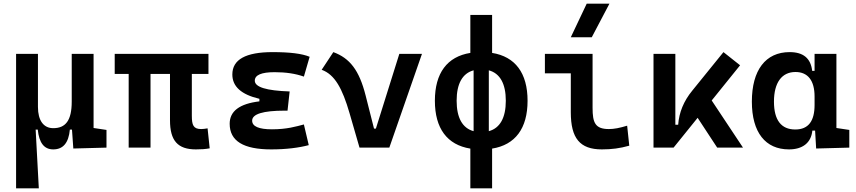

<svg xmlns="http://www.w3.org/2000/svg" viewBox="-20 -815 4728 1060"><path d="M273.9 9.8C328.6 9.8 358.9 -26.4 365.7 -99.6H377.4L384.8 4.9L567.9 0V-97.7L496.6 -108.4V-517.6H376V-253.9C376 -148.4 341.3 -107.4 273.9 -107.4C220.7 -107.4 189.5 -149.4 189.5 -224.6V-517.6H68.8V224.6H194.3L176.8 -99.6H188.5C195.8 -26.4 223.6 9.8 273.9 9.8Z M1061.5 9.8C1094.7 9.8 1111.8 8.3 1137.7 3.9L1126 -106.4C1111.3 -104 1101.1 -102.5 1090.8 -102.5C1047.4 -102.5 1039.1 -124.5 1039.1 -175.8V-406.7H1130.9V-517.6H613.3V-406.7H690.4V0H811V-406.7H918.5V-151.4C918.5 -38.6 960.9 9.8 1061.5 9.8Z M1477.5 9.8C1561 9.8 1631.3 0.5 1684.6 -13.7L1657.7 -127.9C1614.7 -116.7 1564.5 -101.1 1481.4 -101.1C1408.7 -101.1 1372.1 -117.2 1372.1 -148.9C1372.1 -185.5 1432.1 -204.1 1551.8 -204.1H1567.4L1579.1 -310.1C1450.7 -314.5 1386.7 -334 1386.7 -369.6C1386.7 -400.9 1423.3 -416.5 1496.1 -416.5C1557.6 -416.5 1610.8 -408.7 1657.7 -392.1L1689.5 -501.5C1647.5 -519 1580.1 -527.3 1485.4 -527.3C1336.4 -527.3 1262.7 -486.3 1262.7 -403.8C1262.7 -337.4 1312 -293 1412.1 -269.5V-255.4C1302.2 -242.2 1248 -201.2 1248 -131.8C1248 -36.6 1323.7 9.8 1477.5 9.8Z M1964.8 0H2129.4L2309.6 -517.6H2184.6L2055.2 -105H2044.9L1998.5 -288.1C1962.9 -428.2 1911.1 -493.7 1820.3 -527.3L1755.9 -429.7C1828.1 -403.8 1870.1 -326.7 1909.7 -190.4Z M2576.7 224.6H2696.8V5.4C2824.7 -15.1 2892.6 -106 2892.6 -258.8C2892.6 -411.6 2824.7 -502.4 2696.8 -522.9V-732.4H2576.7V-522.9C2448.7 -502.4 2380.9 -411.6 2380.9 -258.8C2380.9 -106 2448.7 -15.1 2576.7 5.4ZM2594.7 -90.8C2533.2 -107.4 2501 -164.6 2501 -258.8C2501 -353 2533.2 -410.2 2594.7 -426.8ZM2678.7 -426.8C2740.2 -410.2 2772.5 -353 2772.5 -258.8C2772.5 -164.6 2740.2 -107.4 2678.7 -90.8Z M3302.7 9.8C3357.4 9.8 3402.3 3.9 3454.1 -10.7L3442.4 -121.1C3400.9 -108.4 3370.1 -102.5 3341.8 -102.5C3265.6 -102.5 3251.5 -137.7 3251.5 -219.7V-517.6H2988.3V-410.2H3131.3V-195.3C3131.3 -51.8 3181.2 9.8 3302.7 9.8ZM3131.3 -609.4H3247.1L3344.7 -794.9H3219.2Z M3587.9 0H3698.7L3831.5 -164.6L3939.5 0H4082L3909.2 -260.3L4065.9 -454.6L3974.1 -527.3L3801.8 -314.5C3754.4 -256.8 3729 -193.8 3724.1 -126.5H3708.5V-517.6H3587.9Z M4335.9 9.8C4409.2 9.8 4458 -24.9 4464.8 -93.8H4480L4485.8 4.9L4668.9 0V-97.7L4597.7 -108.4V-517.6H4477.1V-423.8H4463.9C4456.1 -493.2 4415 -527.3 4339.4 -527.3C4206.5 -527.3 4130.9 -427.7 4130.9 -253.9C4130.9 -84 4205.6 9.8 4335.9 9.8ZM4477.1 -235.4C4477.1 -147.5 4443.8 -100.1 4370.6 -100.1C4293 -100.1 4252.9 -151.9 4252.9 -253.9C4252.9 -358.4 4295.9 -417.5 4371.6 -417.5C4440.4 -417.5 4477.1 -370.1 4477.1 -282.2Z"/></svg>

Font: Cascadia Code PL SemiBold
Style: Regular
Weight: 600
Monospace: yes
Designer: Aaron Bell
Foundry: Saja Typeworks
Version: Version 2404.023